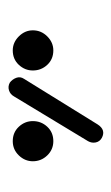

<svg xmlns="http://www.w3.org/2000/svg" viewBox="76 -820 266 459"><g transform="rotate(90 209.5 -591.0)"><path d="M211 -491Q206 -482 196.5 -479Q187 -476 178 -481Q170 -487 166.5 -496.5Q163 -506 169 -515L278 -691Q291 -711 310 -701Q319 -696 321 -686.5Q323 -677 318 -668ZM318 -488Q297 -488 283.5 -502.5Q270 -517 270 -536Q270 -556 283.5 -570.5Q297 -585 318 -585Q338 -585 352 -570.5Q366 -556 366 -536Q366 -517 352 -502.5Q338 -488 318 -488ZM101 -488Q82 -488 67.5 -502.5Q53 -517 53 -536Q53 -556 67.5 -570.5Q82 -585 101 -585Q122 -585 135.5 -570.5Q149 -556 149 -536Q149 -517 135.5 -502.5Q122 -488 101 -488Z"/></g></svg>

Font: Zen Kurenaido
Style: Regular
Weight: 400
Designer: Yoshimichi Ohira
Foundry: Positype
Version: Version 1.001